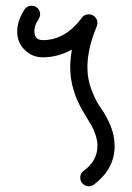

<svg xmlns="http://www.w3.org/2000/svg" viewBox="-20 -380 460 670"><path d="M290 270Q278 270 269 261.5Q260 253 260 240Q260 225 272 216Q320 181 320 130Q320 110 313.5 91Q307 72 301 61Q295 50 274 16Q225 -64 225 -145Q225 -174 231 -207Q182 -180 130 -180Q92 -180 66 -206Q40 -232 40 -270Q40 -308 67 -349Q76 -360 90 -360Q103 -360 111.5 -351Q120 -342 120 -330Q120 -320 110 -305Q100 -290 100 -270Q100 -240 130 -240Q207 -240 265 -317Q273 -330 290 -330Q303 -330 311.5 -321Q320 -312 320 -300Q320 -293 318 -289Q285 -210 285 -145Q285 -103 300 -64.5Q315 -26 332.5 -2Q350 22 365 57Q380 92 380 130Q380 209 308 264Q300 270 290 270Z"/></svg>

Font: Pecita
Style: Book
Weight: 400
Width: 7
Version: Version 4.3